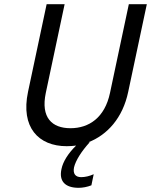

<svg xmlns="http://www.w3.org/2000/svg" viewBox="-20 -690 722 918"><path d="M203 -670 114 -251C78 -81 164 9 299 9C314 9 329 8 344 6C306 43 281 83 274 118C261 176 291 208 356 208C375 208 397 204 417 196L428 143C408 152 387 157 368 157C340 157 328 140 334 110C342 77 369 34 409 -10H403C493 -45 567 -126 593 -251L682 -670H596L506 -246C481 -127 405 -77 317 -77C229 -77 174 -127 199 -246L289 -670Z"/></svg>

Font: LT Wave Mono
Style: Italic
Weight: 400
Designer: Daniel Lyons
Version: Version 2.5 (Glyphs App)